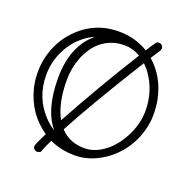

<svg xmlns="http://www.w3.org/2000/svg" viewBox="-143 -879 1084 1100"><g transform="rotate(20 399.0 -329.0)"><path d="M249 -64.9Q167 -160.6 167 -355Q167 -545.4 278.8 -643.1Q281.7 -646 286.1 -648.9Q201.2 -611.3 149.9 -530.3Q97.2 -447.3 97.2 -347.2Q97.2 -211.9 187 -115.7Q214.8 -85.9 249 -64.9ZM253.9 -2.9Q231.9 40.5 222.2 66.9Q222.2 75.2 214.4 79.6Q206.5 84 198.2 84Q189.9 84 181.4 77.4Q172.9 70.8 172.9 58.8Q172.9 46.9 210.9 -27.8Q94.2 -107.4 57.6 -250Q45.9 -296.9 45.9 -347.9Q45.9 -398.9 58.6 -447.3Q71.3 -495.6 94.2 -537.4Q117.2 -579.1 149.7 -613.5Q182.1 -647.9 221.2 -672.9Q302.7 -724.1 403.8 -724.1Q504.9 -724.1 585 -674.8Q604.5 -707 622.1 -731Q627.4 -742.2 640.9 -742.2Q654.3 -742.2 661.1 -733.9Q668 -725.6 668 -715.8L664.1 -702.1L626 -644Q719.2 -562.5 745.1 -431.2Q752.9 -389.6 752.9 -342.8Q752.9 -295.9 740 -248.3Q727.1 -200.7 703.9 -158.7Q680.7 -116.7 647.9 -82Q615.2 -47.4 576.2 -22.5Q493.7 29.8 408.4 29.8Q323.2 29.8 253.9 -2.9ZM297.9 -88.9Q353.5 -27.8 445.8 -27.8Q511.7 -27.8 574.2 -78.1Q630.9 -124.5 667 -200.2Q702.1 -274.4 702.1 -347.2Q702.1 -463.4 641.6 -552.7Q623 -580.6 600.1 -602.1Q402.3 -285.2 297.9 -88.9ZM559.1 -633.8Q509.8 -661.1 464.8 -661.1Q419.9 -661.1 385.3 -648.4Q350.6 -635.7 323.5 -614Q296.4 -592.3 276.4 -562.5Q256.3 -532.7 243.2 -499Q217.8 -431.6 217.8 -363.3Q217.8 -218.8 266.1 -132.8Q400.9 -379.9 559.1 -633.8Z"/></g></svg>

Font: Ribeye Marrow
Style: Regular
Weight: 400
Designer: Astigmatic (AOETI)
Foundry: Astigmatic (AOETI)
Version: Version 1.000